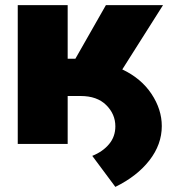

<svg xmlns="http://www.w3.org/2000/svg" viewBox="-20 -566 691 755"><path d="M49.8 0V-545.9H246.1V-335H276.4L396.5 -545.9H621.1L460.9 -293Q535.2 -257.8 575.7 -196.8Q616.2 -135.7 616.2 -70.3Q616.2 2 567.6 64.5Q519 127 433.6 168.9L342.8 46.9Q384.3 30.3 408.9 0.7Q433.6 -28.8 433.6 -69.3Q433.6 -117.2 397.7 -152.8Q361.8 -188.5 296.9 -188.5H246.1V0Z"/></svg>

Font: Inter Black
Style: Regular
Weight: 900
Designer: Rasmus Andersson
Foundry: rsms
Version: Version 4.000;git-a52131595